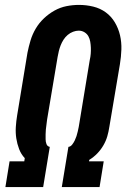

<svg xmlns="http://www.w3.org/2000/svg" viewBox="-20 -763 540 783"><path d="M2 0 19 -105H79L81 -118Q66 -134 58 -155Q50 -176 46.5 -198.5Q43 -221 44.5 -245Q46 -269 50 -293L92 -548Q97 -573 104.5 -598Q112 -623 125.5 -646Q139 -669 159 -688Q179 -707 202.5 -720Q226 -733 251.5 -738Q277 -743 302 -743Q332 -743 360.5 -736Q389 -729 411.5 -712.5Q434 -696 448.5 -671.5Q463 -647 469.5 -619Q476 -591 475 -561Q474 -531 469 -501L426 -246Q423 -226 417.5 -207Q412 -188 401.5 -170Q391 -152 376.5 -137Q362 -122 344 -111L343 -105H403L386 0H232L259 -164Q268 -165 274.5 -173.5Q281 -182 285 -190.5Q289 -199 292 -208Q295 -217 297 -226.5Q299 -236 301 -245Q303 -254 304 -263L346 -518Q349 -531 350 -543.5Q351 -556 350.5 -568.5Q350 -581 348 -593Q346 -605 340.5 -615Q335 -625 324.5 -631.5Q314 -638 301 -638Q290 -638 278 -633.5Q266 -629 256 -620.5Q246 -612 239 -601Q232 -590 227.5 -578.5Q223 -567 220 -555Q217 -543 215 -531L172 -275Q171 -265 169.5 -255Q168 -245 167 -235Q166 -225 166 -215Q166 -205 166 -195Q166 -185 169.5 -175.5Q173 -166 183 -164L156 0Z"/></svg>

Font: Iosevka Term Curly XBd Obl
Style: Regular
Weight: 800
Italic angle: -9°
Designer: Belleve Invis
Foundry: Belleve Invis
Version: Version 32.3.0